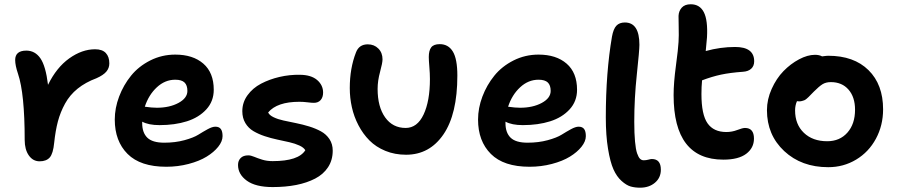

<svg xmlns="http://www.w3.org/2000/svg" viewBox="-20 -788 4187 896"><path d="M95.2 -134.8Q95.2 -351.6 64 -443.8Q50.8 -482.9 50.8 -507.8Q50.8 -551.8 103 -551.8Q143.6 -551.8 168.5 -515.9Q193.4 -480 204.1 -392.1Q243.7 -473.1 303.2 -515.6Q362.8 -558.1 423.8 -558.1Q457.5 -558.1 473.9 -540.5Q490.2 -522.9 490.2 -492.2Q490.2 -470.2 476.1 -453.6Q461.9 -437 430.2 -422.9Q378.9 -403.8 342.3 -374.3Q305.7 -344.7 283.7 -304.7Q261.7 -264.6 250.2 -221.4Q238.8 -178.2 232.9 -122.1Q228 -71.3 212.2 -53.2Q196.3 -35.2 165 -35.2Q133.8 -35.2 114.5 -62.7Q95.2 -90.3 95.2 -134.8Z M755.9 -9.8Q635.3 -9.8 575.4 -69.6Q515.6 -129.4 515.6 -230Q515.6 -283.7 535.9 -337.4Q556.2 -391.1 591.6 -434.8Q627 -478.5 681.2 -505.9Q735.4 -533.2 797.9 -533.2Q880.4 -533.2 929 -491Q977.5 -448.7 977.5 -369.1Q977.5 -315.4 942.9 -277.6Q908.2 -239.7 852.1 -221.9Q795.9 -204.1 724.6 -204.1Q673.3 -204.1 643.6 -220.2V-212.9Q643.6 -168.9 667.5 -145.5Q691.4 -122.1 746.6 -122.1Q797.9 -122.1 840.6 -133.8Q883.3 -145.5 905.5 -159.4Q927.7 -173.3 949.2 -185.1Q970.7 -196.8 984.9 -196.8Q1002.4 -196.8 1010.5 -186Q1018.6 -175.3 1018.6 -152.8Q1018.6 -128.4 998.3 -103Q978 -77.6 944.1 -56.9Q910.2 -36.1 860.1 -22.9Q810.1 -9.8 755.9 -9.8ZM797.9 -416Q750 -416 711.9 -380.6Q673.8 -345.2 655.8 -290Q689 -285.2 711.9 -285.2Q771 -285.2 812.7 -307.6Q854.5 -330.1 854.5 -363.8Q854.5 -390.1 841.1 -403.1Q827.6 -416 797.9 -416Z M1252.4 85Q1172.9 85 1131.8 55.2Q1090.8 25.4 1090.8 -18.1Q1090.8 -38.1 1103 -50.5Q1115.2 -63 1138.7 -63Q1150.4 -63 1166 -56.4Q1181.6 -49.8 1203.4 -43Q1225.1 -36.1 1252.4 -36.1Q1373 -36.1 1404.8 -86.9Q1397.5 -99.6 1377.2 -108.9Q1356.9 -118.2 1330.6 -124.3Q1304.2 -130.4 1273.9 -136.7Q1243.7 -143.1 1215.1 -152.6Q1186.5 -162.1 1162.8 -176Q1139.2 -189.9 1125 -213.6Q1110.8 -237.3 1110.8 -269Q1110.8 -310.1 1135 -343.5Q1159.2 -377 1198.2 -397.5Q1237.3 -418 1284.4 -429Q1331.5 -439.9 1379.9 -439Q1432.1 -438.5 1460 -414.6Q1487.8 -390.6 1487.8 -356Q1487.8 -334 1476.3 -321Q1464.8 -308.1 1444.8 -308.1Q1434.6 -308.1 1415.3 -310.5Q1396 -313 1377.4 -313Q1272.9 -313 1231.4 -263.2Q1236.8 -250.5 1256.6 -241Q1276.4 -231.4 1303.2 -225.6Q1330.1 -219.7 1361.6 -213.4Q1393.1 -207 1423.1 -197.8Q1453.1 -188.5 1477.8 -175Q1502.4 -161.6 1517.6 -138.7Q1532.7 -115.7 1532.7 -85Q1532.7 -41 1511 -7.8Q1489.3 25.4 1450.7 45.4Q1412.1 65.4 1362.3 75.2Q1312.5 85 1252.4 85Z M1875 -65.9Q1822.3 -65.9 1778.3 -84Q1734.4 -102.1 1704.1 -132.6Q1673.8 -163.1 1652.8 -203.4Q1631.8 -243.7 1622.1 -287.4Q1612.3 -331.1 1612.3 -377Q1612.3 -469.2 1641.1 -543Q1655.3 -581.1 1696.3 -581.1Q1726.1 -581.1 1745.6 -561.5Q1765.1 -542 1765.1 -511.2Q1765.1 -494.6 1753.7 -452.9Q1742.2 -411.1 1742.2 -373Q1742.2 -289.6 1777.3 -240.2Q1812.5 -190.9 1873 -190.9Q1927.2 -190.9 1956.8 -253.7Q1986.3 -316.4 1986.3 -418.9Q1986.3 -444.8 1983.6 -476.3Q1981 -507.8 1981 -522Q1981 -552.2 1992.4 -567.1Q2003.9 -582 2032.2 -582Q2072.3 -582 2093.3 -547.4Q2114.3 -512.7 2114.3 -435.1Q2114.3 -255.4 2049.3 -160.6Q1984.4 -65.9 1875 -65.9Z M2451.2 -9.8Q2330.6 -9.8 2270.8 -69.6Q2210.9 -129.4 2210.9 -230Q2210.9 -283.7 2231.2 -337.4Q2251.5 -391.1 2286.9 -434.8Q2322.3 -478.5 2376.5 -505.9Q2430.7 -533.2 2493.2 -533.2Q2575.7 -533.2 2624.3 -491Q2672.9 -448.7 2672.9 -369.1Q2672.9 -315.4 2638.2 -277.6Q2603.5 -239.7 2547.4 -221.9Q2491.2 -204.1 2419.9 -204.1Q2368.7 -204.1 2338.9 -220.2V-212.9Q2338.9 -168.9 2362.8 -145.5Q2386.7 -122.1 2441.9 -122.1Q2493.2 -122.1 2535.9 -133.8Q2578.6 -145.5 2600.8 -159.4Q2623 -173.3 2644.5 -185.1Q2666 -196.8 2680.2 -196.8Q2697.8 -196.8 2705.8 -186Q2713.9 -175.3 2713.9 -152.8Q2713.9 -128.4 2693.6 -103Q2673.3 -77.6 2639.4 -56.9Q2605.5 -36.1 2555.4 -22.9Q2505.4 -9.8 2451.2 -9.8ZM2493.2 -416Q2445.3 -416 2407.2 -380.6Q2369.1 -345.2 2351.1 -290Q2384.3 -285.2 2407.2 -285.2Q2466.3 -285.2 2508.1 -307.6Q2549.8 -330.1 2549.8 -363.8Q2549.8 -390.1 2536.4 -403.1Q2522.9 -416 2493.2 -416Z M2967.3 87.9Q2942.9 87.9 2923.1 82.3Q2903.3 76.7 2880.6 56.4Q2857.9 36.1 2842.8 2.2Q2827.6 -31.7 2817.4 -93.8Q2807.1 -155.8 2807.1 -240.2Q2807.1 -449.7 2835.9 -617.2Q2842.3 -652.8 2856.4 -668Q2870.6 -683.1 2896 -683.1Q2963.9 -683.1 2963.9 -579.1Q2963.9 -553.2 2951.9 -440.9Q2939.9 -328.6 2939.9 -220.2Q2939.9 -165 2943.4 -127.9Q2946.8 -90.8 2953.1 -72.5Q2959.5 -54.2 2966.8 -47.1Q2974.1 -40 2983.9 -40Q2995.1 -40 3005.9 -43Q3016.6 -45.9 3022 -45.9Q3064 -45.9 3064 3.9Q3064 41.5 3036.4 64.7Q3008.8 87.9 2967.3 87.9Z M3355.5 -43Q3123.5 -43 3123.5 -344.2Q3123.5 -401.4 3134.3 -481.2Q3145 -561 3146.5 -591.8Q3148.4 -621.1 3147.2 -662.1Q3146 -703.1 3146.5 -713.9Q3147.5 -736.8 3161.6 -752.4Q3175.8 -768.1 3203.6 -768.1Q3245.6 -768.1 3264.6 -731Q3283.7 -693.8 3279.3 -613.8Q3279.3 -611.8 3273.4 -549.8Q3341.8 -568.8 3410.6 -568.8Q3499.5 -568.8 3499.5 -502Q3499.5 -480 3485.6 -467.3Q3471.7 -454.6 3447.3 -453.1Q3386.7 -448.7 3344.7 -439.7Q3302.7 -430.7 3256.3 -413.1Q3253.4 -383.3 3253.4 -349.1Q3253.4 -252.9 3282 -212.4Q3310.5 -171.9 3369.6 -171.9Q3396 -171.9 3420.7 -181.4Q3445.3 -190.9 3456.5 -190.9Q3498.5 -190.9 3498.5 -141.1Q3498.5 -97.7 3462.4 -70.3Q3426.3 -43 3355.5 -43Z M3845.2 -7.8Q3720.2 -7.8 3639.6 -83Q3559.1 -158.2 3559.1 -273.9Q3559.1 -324.2 3581.1 -373Q3603 -421.9 3636.2 -456.1Q3669.4 -490.2 3709 -511.2Q3748.5 -532.2 3783.2 -532.2Q3803.2 -532.2 3816.4 -524.9Q3819.8 -525.4 3825.7 -526.1Q3831.5 -526.9 3836.2 -527.3Q3840.8 -527.8 3845.2 -527.8Q3964.8 -527.8 4033 -460.7Q4101.1 -393.6 4101.1 -277.8Q4101.1 -202.6 4067.6 -140.6Q4034.2 -78.6 3975.3 -43.2Q3916.5 -7.8 3845.2 -7.8ZM3690.4 -272.9Q3690.4 -207.5 3731.4 -168.2Q3772.5 -128.9 3840.3 -128.9Q3898.9 -128.9 3934.6 -169.2Q3970.2 -209.5 3970.2 -275.9Q3970.2 -335 3939.7 -369.9Q3909.2 -404.8 3857.4 -404.8Q3834 -404.8 3818.1 -394.8Q3802.2 -384.8 3778.3 -360.8Q3773.4 -356 3765.1 -347.4Q3756.8 -338.9 3753.4 -335.4Q3750 -332 3743.9 -326.9Q3737.8 -321.8 3733.4 -320.1Q3729 -318.4 3722.7 -316.7Q3716.3 -314.9 3709 -314.9Q3707.5 -314.9 3704.1 -315.4Q3700.7 -315.9 3699.2 -315.9Q3690.4 -295.9 3690.4 -272.9Z"/></svg>

Font: Shantell Sans Bouncy
Style: Regular
Weight: 600
Designer: Stephen Nixon, Anya Danilova, Shantell Martin
Foundry: Arrow Type
Version: Version 1.006;[9816181b4]